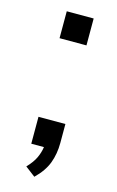

<svg xmlns="http://www.w3.org/2000/svg" viewBox="-100 -546 429 703"><g transform="rotate(15 114.0 -194.0)"><path d="M63 -400V-502H165V-400ZM105 114 67 85Q89 62 98.5 41.5Q108 21 111 0H63V-102H165V-30Q165 11 152 46Q139 81 105 114Z"/></g></svg>

Font: Winston
Style: Regular
Weight: 400
Designer: Original fonts by Vernon Adams / Changes by Cristiano Sobral
Foundry: Original fonts by Vernon Adams / Changes by Cristiano Sobral
Version: Version 2.503;July 17, 2020;FontCreator 13.0.0.2655 64-bit